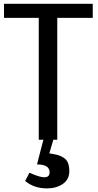

<svg xmlns="http://www.w3.org/2000/svg" viewBox="-20 -748 525 1028"><path d="M1.5 0ZM476.6 -652.3H286.6V0H187.5V-652.3H1.5V-727.5H476.6ZM214.8 -8.8H268.1L244.1 73.2Q271.5 77.1 288.6 81.8Q305.7 86.4 321.3 96.7Q336.9 106.9 344 124.5Q351.1 142.1 351.1 168.9Q351.1 212.9 316.4 236.8Q281.7 260.7 231.4 260.7Q161.6 260.7 114.7 220.7L137.7 176.8Q191.9 201.2 216.8 201.2Q245.6 201.2 245.6 174.8Q245.6 132.3 178.2 132.3Q182.1 115.2 196.3 61.5Z"/></svg>

Font: Coda
Style: Regular
Weight: 400
Designer: vernon adams
Foundry: vernon adams
Version: Version 2.001; ttfautohint (v0.8) -r 50 -G 200 -x